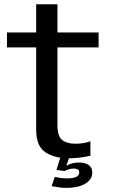

<svg xmlns="http://www.w3.org/2000/svg" viewBox="-20 -747 538 914"><path d="M305.6 6.5Q360.5 6.5 410.4 -5.8V-74.3Q375.9 -62.8 339.3 -62.8Q298.4 -62.8 275.9 -80.4Q253.4 -98 253.4 -152.7V-521.5H449.3V-592.4H253.4V-726.6H152.2V-592.4H13.3V-521.5H152.2V-129.1Q152.2 -50.8 196.2 -22.2Q240.1 6.5 305.6 6.5ZM299.1 147.4Q321.8 147.4 343.5 142.9Q365.1 138.5 382.2 129.4Q399.2 120.2 409.2 106.6Q419.1 93 419.1 74.9Q419.1 50 401.7 38.3Q384.2 26.7 357 26.7Q335.5 26.7 316.9 32.7Q298.3 38.8 288.7 47.4L287.1 67.3Q296.2 62.3 308 58.8Q319.8 55.3 330.3 55.3Q342.9 55.3 350.1 59.7Q357.3 64.1 357.3 74Q357.3 87.8 342.9 95Q328.6 102.2 299.8 102.2Q282.5 102.2 267.3 99.9Q252 97.6 240.7 94.9L225.9 139.2Q242.7 142.6 261.6 145Q280.5 147.4 299.1 147.4ZM287.1 67.3 310.8 -1.1H268.2L248.9 61.7Z"/></svg>

Font: Anybody Thin
Style: Regular
Weight: 100
Designer: Tyler Finck
Foundry: Etcetera Type Company
Version: Version 1.114;gftools[0.9.25]